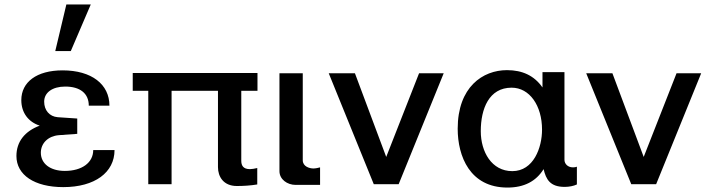

<svg xmlns="http://www.w3.org/2000/svg" viewBox="-20 -830 3196 865"><path d="M54 -127C54 -42 135 13 265 13C407 13 496 -53 496 -154H400C400 -97 349 -60 272 -60C206 -60 164 -93 164 -142C164 -185 197 -217 245 -221L328 -227V-296L240 -302C203 -305 179 -333 179 -372C179 -413 216 -440 274 -440C341 -440 380 -409 380 -354H473C473 -450 393 -513 262 -513C145 -513 76 -460 76 -379C76 -321 109 -280 159 -264C92 -239 54 -192 54 -127ZM389 -810H279L229 -600H299Z M962 -77C962 -34 987 8 1047 8C1077 8 1109 6 1139 1V-73C1126 -70 1115 -68 1106 -68C1075 -68 1067 -85 1067 -106V-421H1140V-501H578V-421H648V0H753V-421H962Z M1239 -59C1239 -22 1274 3 1312 3H1422V-76C1415 -74 1402 -71 1392 -71C1374 -71 1344 -80 1344 -108V-500H1239Z M1868 -500 1720 -123 1579 -500H1461L1664 0H1776L1979 -500Z M2285 -435C2366 -435 2422 -354 2422 -246C2422 -165 2384 -59 2288 -59C2195 -59 2146 -146 2146 -239C2146 -340 2183 -435 2285 -435ZM2429 -68C2440 -22 2458 12 2524 12C2544 12 2564 8 2579 1V-79C2572 -76 2563 -76 2561 -76C2538 -76 2523 -92 2523 -110V-505H2424V-436C2387 -489 2334 -514 2264 -514C2155 -514 2042 -438 2042 -250C2042 -126 2097 15 2266 15C2341 15 2395 -13 2429 -68Z M3028 -500 2880 -123 2739 -500H2621L2824 0H2936L3139 -500Z"/></svg>

Font: Perun Medium
Style: Regular
Weight: 500
Foundry: Copyright (c) Stefan Peev, Context Ltd, 2016
Version: Version 1.089